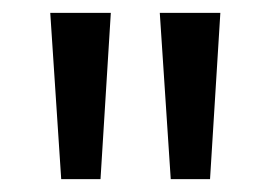

<svg xmlns="http://www.w3.org/2000/svg" viewBox="-20 -734 419 298"><path d="M152 -714H58L75 -456H136ZM322 -714H228L245 -456H306Z"/></svg>

Font: Noto Sans Gujarati ExtraCondensed
Style: Regular
Weight: 400
Width: 2
Designer: Jelle Bosma - Monotype Design Team, Universal Thirst
Foundry: Monotype Imaging Inc.
Version: Version 2.106